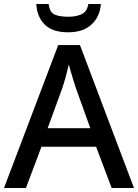

<svg xmlns="http://www.w3.org/2000/svg" viewBox="-20 -943 693 963"><path d="M540 0 462 -207H188L110 0H0L272 -717H381L652 0ZM361 -500Q358 -509 350.5 -532.5Q343 -556 336 -581Q329 -606 325 -620Q318 -588 308.5 -554Q299 -520 292 -500L219 -300H433ZM486 -923Q481 -859 439 -820Q397 -781 322 -781Q244 -781 205 -819Q166 -857 162 -923H224Q229 -881 254 -870Q279 -859 324 -859Q361 -859 389 -871.5Q417 -884 423 -923Z"/></svg>

Font: Noto Sans Syriac Medium
Style: Regular
Weight: 500
Designer: Patrick Giasson and the Monotype Design Team
Foundry: Monotype Imaging Inc.
Version: Version 3.000; ttfautohint (v1.8.4.7-5d5b)